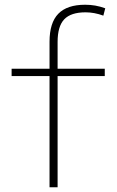

<svg xmlns="http://www.w3.org/2000/svg" viewBox="-20 -790 493 810"><path d="M189 0V-469H29V-500H189V-614Q189 -694 226 -732Q263 -770 339 -770Q361 -770 381.5 -766.5Q402 -763 424 -755L416 -724Q378 -738 341 -738Q279 -738 251 -708.5Q223 -679 223 -613V-500H422V-469H223V0Z"/></svg>

Font: M PLUS 1 ExtraLight
Style: Regular
Weight: 250
Version: Version 1.001